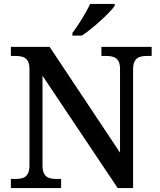

<svg xmlns="http://www.w3.org/2000/svg" viewBox="-20 -951 811 971"><path d="M346 -784V-771H394C450 -807 535 -886 560 -921V-931H436C415 -886 375 -822 346 -784ZM35 0H289V-46H266C227 -46 195 -54 195 -115V-568L575 0H653V-599C653 -660 685 -668 724 -668H747V-714H493V-668H515C554 -668 587 -660 587 -603V-179L231 -714H35V-668H57C96 -668 129 -660 129 -603V-115C129 -54 97 -46 57 -46H35Z"/></svg>

Font: Noto Serif Oriya Medium
Style: Regular
Weight: 500
Designer: David Williams
Foundry: Google LLC, David Williams
Version: Version 1.051